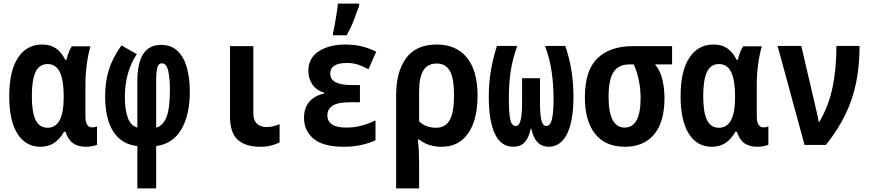

<svg xmlns="http://www.w3.org/2000/svg" viewBox="-20 -801 4810 1061"><path d="M203 10Q122 10 76.5 -62Q31 -134 31 -269Q31 -409 79.5 -482Q128 -555 213 -555Q259 -555 289.5 -533.5Q320 -512 341 -470H347Q352 -491 359.5 -511Q367 -531 377 -545H480Q468 -506 460 -449Q452 -392 452 -333V-159Q452 -126 462 -111.5Q472 -97 489 -97Q503 -97 516 -102V-1Q511 2 493 6Q475 10 453 10Q411 10 383.5 -9.5Q356 -29 342 -73H334Q312 -34 280.5 -12Q249 10 203 10ZM243 -95Q332 -95 332 -263V-271Q332 -358 310.5 -402.5Q289 -447 243 -447Q197 -447 176.5 -403Q156 -359 156 -270Q156 -180 177 -137.5Q198 -95 243 -95Z M739 6Q652 -3 606.5 -73.5Q561 -144 561 -270Q561 -349 581.5 -415Q602 -481 651 -550L736 -502Q670 -403 670 -263Q670 -196 686 -151Q702 -106 739 -96V-353Q739 -553 870 -553Q926 -553 961 -519.5Q996 -486 1012.5 -428Q1029 -370 1029 -295Q1029 -166 982 -86Q935 -6 843 6V240H739ZM843 -96Q878 -104 898.5 -150.5Q919 -197 919 -307Q919 -368 909.5 -409.5Q900 -451 875 -451Q855 -451 849 -426Q843 -401 843 -357Z M1417 10Q1337 10 1294 -28.5Q1251 -67 1251 -157V-546H1380V-177Q1380 -145 1391 -128.5Q1402 -112 1418.5 -105.5Q1435 -99 1452 -99Q1473 -99 1491 -103.5Q1509 -108 1525 -115V-14Q1504 -3 1477.5 3.5Q1451 10 1417 10Z M1881 10Q1765 10 1712.5 -34.5Q1660 -79 1660 -150Q1660 -205 1689.5 -239Q1719 -273 1771 -284V-289Q1728 -302 1706 -334.5Q1684 -367 1684 -410Q1684 -480 1741.5 -517.5Q1799 -555 1890 -555Q1934 -555 1976 -545.5Q2018 -536 2059 -515L2016 -418Q1988 -434 1959.5 -443.5Q1931 -453 1897 -453Q1805 -453 1805 -394Q1805 -331 1923 -331H1969V-236H1915Q1847 -236 1818 -217Q1789 -198 1789 -164Q1789 -96 1894 -96Q1941 -96 1982.5 -108Q2024 -120 2055 -136V-26Q2022 -10 1977 0Q1932 10 1881 10ZM1820 -619Q1825 -636 1830.5 -668Q1836 -700 1841 -731.5Q1846 -763 1847 -781H1965V-770Q1952 -733 1935 -689Q1918 -645 1896 -606H1820Z M2169 -274Q2169 -404 2224 -479.5Q2279 -555 2394 -555Q2500 -555 2559.5 -483.5Q2619 -412 2619 -271Q2619 -187 2597 -124Q2575 -61 2531 -25.5Q2487 10 2419 10Q2347 10 2296 -30H2289Q2293 4 2294.5 37.5Q2296 71 2296 102V240H2169ZM2389 -95Q2441 -95 2465 -137Q2489 -179 2489 -274Q2489 -368 2466 -409Q2443 -450 2393 -450Q2344 -450 2320 -412.5Q2296 -375 2296 -295V-131Q2313 -113 2338 -104Q2363 -95 2389 -95Z M2816 10Q2749 10 2715 -61Q2681 -132 2681 -267Q2681 -340 2692 -407Q2703 -474 2726 -547H2838Q2813 -477 2802.5 -409.5Q2792 -342 2792 -252Q2792 -178 2799.5 -141.5Q2807 -105 2829 -105Q2849 -105 2857 -137Q2865 -169 2865 -236V-369H2964V-236Q2964 -170 2971.5 -137.5Q2979 -105 2999 -105Q3021 -105 3030 -142Q3039 -179 3039 -255Q3039 -333 3028.5 -404.5Q3018 -476 2992 -547H3104Q3128 -475 3138.5 -406.5Q3149 -338 3149 -268Q3149 -132 3113.5 -61Q3078 10 3012 10Q2937 10 2916 -90H2913Q2903 -41 2880 -15.5Q2857 10 2816 10Z M3434 10Q3325 10 3268.5 -61.5Q3212 -133 3212 -263Q3212 -412 3281.5 -479Q3351 -546 3477 -546H3694V-445H3600Q3629 -410 3640.5 -361Q3652 -312 3652 -260Q3652 -126 3594.5 -58Q3537 10 3434 10ZM3432 -96Q3520 -96 3520 -259Q3520 -308 3510.5 -356Q3501 -404 3482 -445H3458Q3398 -445 3370.5 -403Q3343 -361 3343 -266Q3343 -96 3432 -96Z M3913 10Q3832 10 3786.5 -62Q3741 -134 3741 -269Q3741 -409 3789.5 -482Q3838 -555 3923 -555Q3969 -555 3999.5 -533.5Q4030 -512 4051 -470H4057Q4062 -491 4069.5 -511Q4077 -531 4087 -545H4190Q4178 -506 4170 -449Q4162 -392 4162 -333V-159Q4162 -126 4172 -111.5Q4182 -97 4199 -97Q4213 -97 4226 -102V-1Q4221 2 4203 6Q4185 10 4163 10Q4121 10 4093.5 -9.5Q4066 -29 4052 -73H4044Q4022 -34 3990.5 -12Q3959 10 3913 10ZM3953 -95Q4042 -95 4042 -263V-271Q4042 -358 4020.5 -402.5Q3999 -447 3953 -447Q3907 -447 3886.5 -403Q3866 -359 3866 -270Q3866 -180 3887 -137.5Q3908 -95 3953 -95Z M4426 0 4277 -547H4408L4482 -230Q4488 -204 4494.5 -176Q4501 -148 4504 -128H4508Q4559 -215 4580.5 -317Q4602 -419 4602 -547H4730Q4730 -440 4711.5 -347Q4693 -254 4652 -169Q4611 -84 4544 0Z"/></svg>

Font: Noto Sans Mono Condensed
Style: Bold
Weight: 700
Width: 3
Designer: Monotype Design Team
Foundry: Monotype Imaging Inc.
Version: Version 2.014